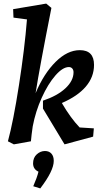

<svg xmlns="http://www.w3.org/2000/svg" viewBox="-20 -790 586 1068"><path d="M130 -682 55 -692 53 -739 237 -770 266 -746Q200 -413 178 -272Q224 -381 289.5 -446Q355 -511 424 -511Q503 -511 503 -429Q503 -362 457.5 -308.5Q412 -255 324 -217Q373 -133 423 -81L502 -76L498 -30L339 13L219 -186V-230Q299 -257 344 -299Q389 -341 389 -388Q389 -401 382 -409Q375 -417 363 -417Q329 -417 288 -370Q247 -323 212.5 -247Q178 -171 162 -87Q155 -39 152 -4L57 13L24 -4Q54 -114 85.5 -316.5Q117 -519 130 -682ZM165 246Q186 198 194 165Q164 151 164 119Q164 87 184.5 68.5Q205 50 230 50Q253 50 266 64.5Q279 79 279 105Q279 160 204 258Z"/></svg>

Font: Andada Pro
Style: Bold Italic
Weight: 700
Italic angle: -7°
Designer: Carolina Giovagnoli
Foundry: Huerta Tipografica
Version: Version 3.005; ttfautohint (v1.8.4)